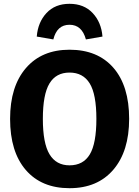

<svg xmlns="http://www.w3.org/2000/svg" viewBox="-20 -971 731 1008"><path d="M518 -779 431 -764Q410 -841 345 -841Q279 -841 260 -764L173 -779Q179 -854 224 -902.5Q269 -951 345 -951Q421 -951 466.5 -902.5Q512 -854 518 -779ZM345 -710Q493 -710 575.5 -615Q658 -520 658 -347Q658 -177 575 -80Q492 17 345 17Q198 17 115.5 -78.5Q33 -174 33 -347Q33 -517 116 -613.5Q199 -710 345 -710ZM345 -103Q417 -103 451.5 -160.5Q486 -218 486 -347Q486 -476 451 -533Q416 -590 345 -590Q274 -590 239.5 -532.5Q205 -475 205 -347Q205 -219 240 -161Q275 -103 345 -103Z"/></svg>

Font: Fira Sans
Style: Bold
Weight: 700
Designer: bBox Type GmbH & Carrois Corporate GbR & Edenspiekermann AG
Foundry: bBox Type GmbH & Carrois Corporate GbR & Edenspiekermann AG
Version: Version 4.301;PS 004.301;hotconv 1.0.88;makeotf.lib2.5.64775